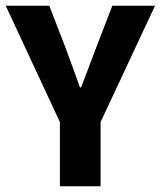

<svg xmlns="http://www.w3.org/2000/svg" viewBox="-27 -650 561 670"><path d="M182 0V-224L-7 -630H145L201 -485Q214 -450 226.5 -416Q239 -382 252 -345H256Q270 -382 283 -416Q296 -450 309 -485L365 -630H514L324 -224V0Z"/></svg>

Font: Narnoor ExtraBold
Style: Regular
Weight: 800
Designer: S. Sridhar Murthy
Foundry: SIL International
Version: Version 3.000